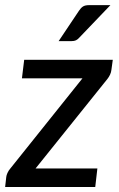

<svg xmlns="http://www.w3.org/2000/svg" viewBox="-30 -746 475 766"><path d="M0 0ZM414.5 -467.5Q413.5 -457.5 409 -448Q404.5 -438.5 398.5 -431L112 -74H358.5L350 0H-9.5L-5 -40Q-4.5 -46.5 -0.2 -56Q4 -65.5 11 -73.5L299 -433.5H57.5L66.5 -507.5H420ZM410.5 -725.5 287 -596.5Q280 -588.5 273 -585.2Q266 -582 256 -582H204L285 -703Q292.5 -714.5 301 -720Q309.5 -725.5 325.5 -725.5Z"/></svg>

Font: Lato Medium
Style: Italic
Weight: 500
Italic angle: -7°
Designer: Lukasz Dziedzic
Foundry: tyPoland Lukasz Dziedzic
Version: Version 2.006; 2014-01-15